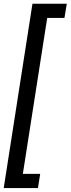

<svg xmlns="http://www.w3.org/2000/svg" viewBox="-20 -832 370 1005"><path d="M317.4 -738.3H227.1L99.6 78.1H190.4L178.7 152.3H-0.5L149.9 -812.5H329.6Z"/></svg>

Font: RobotoDraft
Style: Italic
Weight: 400
Italic angle: -12°
Version: Version 2.001101; 2014